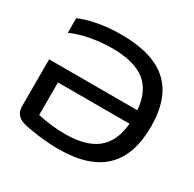

<svg xmlns="http://www.w3.org/2000/svg" viewBox="-151 -841 1024 1011"><g transform="rotate(30 361.0 -335.0)"><path d="M60.1 -634.8Q103 -654.3 168.9 -666.7Q234.9 -679.2 311 -679.2Q502 -679.2 594.5 -595Q687 -510.7 687 -336.9Q687 -163.1 596.4 -77.1Q505.9 8.8 323.2 8.8Q261.2 8.8 196.5 0.2Q131.8 -8.3 102.1 -17.1Q44.9 -34.7 44.9 -90.8V-376H581.1Q571.8 -488.3 504.9 -540.5Q438 -592.8 305.2 -592.8Q239.3 -592.8 174.3 -580.6Q109.4 -568.4 60.1 -545.9ZM146 -96.2Q230.5 -77.1 312 -77.1Q439.9 -77.1 505.6 -129.9Q571.3 -182.6 581.1 -293.9H146Z"/></g></svg>

Font: LT Wave
Style: Regular
Weight: 400
Designer: Daniel Lyons
Version: Version 2.5 (Glyphs App)